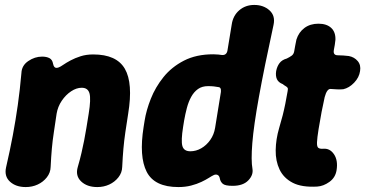

<svg xmlns="http://www.w3.org/2000/svg" viewBox="-20 -739 1480 778"><path d="M66.8 -443.2Q68 -473.4 94.4 -491.5Q120.8 -509.6 150.6 -509.6Q168.6 -509.6 180.4 -503.4Q192.2 -497.2 195 -480.6Q196.6 -471.2 201.8 -466.5Q207 -461.8 218.2 -466Q224.8 -468.4 236.6 -476.6Q248.4 -484.8 266.2 -494.3Q284 -503.8 306.8 -511.1Q329.6 -518.4 357.8 -518.4Q452.2 -518.4 485.9 -460.3Q519.6 -402.2 499.4 -278.4Q492.8 -236.4 487.9 -203Q483 -169.6 480.1 -136.8Q477.2 -104 475.2 -62.6Q474.6 -39.2 459.8 -20.4Q445 -1.6 422.7 8.7Q400.4 19 374.2 19Q332.6 19 308.6 -4Q284.6 -27 295.2 -62.6Q304.2 -93.4 310.2 -119.5Q316.2 -145.6 321 -169.9Q325.8 -194.2 330.1 -220.8Q334.4 -247.4 339.4 -278.4Q349 -337.6 342.7 -360.5Q336.4 -383.4 311.2 -383.4Q289.8 -383.4 268.1 -369Q246.4 -354.6 230.3 -330.8Q214.2 -307 209.4 -278.4Q203.4 -236.4 198.2 -203Q193 -169.6 190.1 -136.8Q187.2 -104 185.2 -62.6Q184.6 -39.2 169.8 -20.4Q155 -1.6 132.7 8.7Q110.4 19 84.2 19Q44.4 19 20.5 -2.8Q-3.4 -24.6 4.6 -60.8Q20.6 -130.2 32 -191Q43.4 -251.8 52.1 -313.3Q60.8 -374.8 66.8 -443.2Z M702.8 19Q606 19 574.4 -42.8Q542.8 -104.6 562 -225L566 -250Q572.6 -292 591.1 -338.8Q609.6 -385.6 642.4 -426.5Q675.2 -467.4 725.2 -493.2Q775.2 -519 844.2 -519Q855.4 -519 864.5 -518Q873.6 -517 878.8 -516.2Q897.8 -514.4 901.6 -533.8L919 -640Q924.2 -675.6 949.4 -697.3Q974.6 -719 1010.2 -719Q1047.8 -719 1072.1 -697Q1096.4 -675 1088.4 -638.2Q1050.4 -463.8 1029.2 -346.5Q1008 -229.2 1002.4 -159Q996.8 -88.8 1003 -54.8Q1007.2 -29.8 986 -7.9Q964.8 14 922.6 14Q891.6 14 882.2 5.3Q872.8 -3.4 870.8 -15.8Q868.6 -27.4 861.1 -30.4Q853.6 -33.4 845.4 -29.2Q838.8 -26.2 826.4 -18.3Q814 -10.4 795.9 -1.8Q777.8 6.8 754.4 12.9Q731 19 702.8 19ZM751.4 -126Q774.4 -126 795.6 -138.2Q816.8 -150.4 832 -172Q847.2 -193.6 851.6 -221L875.2 -366.8Q877 -385.8 864.2 -386.2Q857.6 -387.6 847.1 -388.8Q836.6 -390 823.2 -390Q798.8 -390 782.3 -378.3Q765.8 -366.6 754.8 -346.6Q743.8 -326.6 737.2 -301.5Q730.6 -276.4 726 -250L722 -225Q713 -168.8 719 -147.4Q725 -126 751.4 -126Z M1265.4 17Q1202.8 20.6 1166.1 1.6Q1129.4 -17.4 1112.9 -52Q1096.4 -86.6 1097.1 -130.6Q1097.8 -174.6 1111 -219.8Q1119.6 -248.4 1125.5 -271.7Q1131.4 -295 1136.1 -318.6Q1140.8 -342.2 1145.6 -370.2Q1147.8 -379.8 1145 -383.6Q1142.2 -387.4 1137.2 -390.1Q1132.2 -392.8 1125.6 -398.2Q1108.4 -404.8 1102.2 -418Q1096 -431.2 1099 -451Q1102.6 -469.8 1112.5 -483.1Q1122.4 -496.4 1142 -501.8Q1154.2 -507.8 1162 -513.5Q1169.8 -519.2 1172 -530.4Q1173.4 -541.4 1176.4 -555Q1179.4 -568.6 1181.2 -579Q1190.6 -608.6 1213.8 -625.8Q1237 -643 1270.4 -643Q1303.4 -643 1321.8 -626.2Q1340.2 -609.4 1339.2 -577.8Q1338 -568 1336.6 -557.4Q1335.2 -546.8 1332.8 -536.4Q1329 -515 1348.6 -515Q1360.2 -515 1371.5 -514.1Q1382.8 -513.2 1393.4 -512Q1415.8 -507.8 1429.5 -491.5Q1443.2 -475.2 1439 -451Q1435.4 -425.2 1415 -403.9Q1394.6 -382.6 1370.8 -377.4Q1359 -376.4 1346.2 -376.9Q1333.4 -377.4 1321.8 -378.4Q1313 -380 1306.5 -371.2Q1300 -362.4 1295.6 -345.4Q1288.8 -314.4 1283.1 -285.3Q1277.4 -256.2 1271 -216.2Q1265.2 -180.2 1264.5 -162.4Q1263.8 -144.6 1269.8 -140Q1275.8 -135.4 1289.4 -136.2Q1316.6 -138.8 1333.4 -113.9Q1350.2 -89 1343.8 -49.2Q1339 -19.2 1314.8 -1.9Q1290.6 15.4 1265.4 17Z"/></svg>

Font: Winky Sans
Style: Italic
Weight: 400
Italic angle: -8.97852°
Designer: Simon Atzbach
Foundry: typofactur
Version: Version 1.205